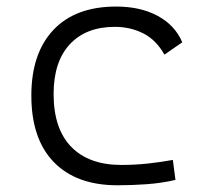

<svg xmlns="http://www.w3.org/2000/svg" viewBox="-20 -547 626 577"><path d="M333 9.8Q209.5 9.8 141.8 -59.8Q74.2 -129.4 74.2 -259.8Q74.2 -386.7 140.4 -457Q206.5 -527.3 329.1 -527.3Q401.9 -527.3 453.9 -499.3Q505.9 -471.2 527.8 -419.9L474.1 -382.8Q449.2 -427.2 410.4 -446.8Q371.6 -466.3 325.2 -466.3Q238.3 -466.3 189.7 -413.8Q141.1 -361.3 141.1 -264.6Q141.1 -160.2 194.1 -105.7Q247.1 -51.3 344.7 -51.3Q384.3 -51.3 423.3 -55.4Q462.4 -59.6 499.5 -66.4L507.3 -6.3Q465.3 3.4 420.7 6.6Q376 9.8 333 9.8Z"/></svg>

Font: Caskaydia Cove Light
Style: Regular
Weight: 300
Monospace: yes
Designer: Aaron Bell
Foundry: Saja Typeworks
Version: Version 4.300; ttfautohint (v1.8.3)